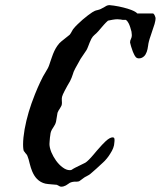

<svg xmlns="http://www.w3.org/2000/svg" viewBox="-20 -720 622 743"><path d="M69.3 -161.1Q69.3 -185.5 75.2 -219.7Q81.1 -252.4 91.3 -287.1Q100.6 -318.4 115.2 -355Q126 -381.8 135.3 -401.4Q146.5 -425.8 156.7 -441.4Q167 -457 171.4 -471.2L174.3 -480Q177.7 -490.7 180.7 -498.5Q185.5 -512.7 190.4 -522.9Q195.8 -534.2 202.1 -543Q209.5 -553.7 217.8 -560.1Q220.2 -562 225.1 -565.9Q229.5 -569.3 232.4 -571.8Q240.7 -578.1 244.1 -581.1Q249.5 -585.4 250 -585.9Q251.5 -587.4 254.4 -592.3Q255.4 -593.8 256.3 -595.7Q259.8 -601.1 262.2 -606Q263.2 -607.4 266.1 -610.8Q271 -617.2 280.8 -626.5Q289.6 -635.3 299.8 -644Q310.1 -652.8 319.8 -660.2Q330.6 -668.5 336.9 -672.4Q347.2 -679.2 356.4 -680.7Q360.8 -681.6 364.7 -683.1Q369.6 -684.6 376 -688.5Q377.9 -689.5 380.9 -690.9Q388.2 -695.3 391.6 -697.3Q397.5 -700.2 403.3 -700.2Q408.2 -700.2 420.9 -698.2Q440.4 -695.3 457.5 -690.9Q475.1 -686.5 487.8 -681.6Q505.4 -674.8 511.2 -668H571.8Q573.7 -668 575.7 -665Q577.6 -663.1 579.1 -659.2Q580.6 -656.2 581.5 -652.8Q582 -650.4 582 -647.9Q582 -641.6 578.1 -627Q575.2 -617.2 569.3 -600.6Q566.4 -591.3 564 -584.5Q558.1 -567.9 556.2 -559.6Q554.2 -552.2 553.2 -543.5Q551.3 -528.8 547.9 -519.5Q543.9 -508.3 537.6 -502.4Q528.8 -494.1 517.6 -494.1Q510.3 -494.1 505.4 -499Q503.4 -501.5 500.5 -506.3Q498 -510.7 496.1 -515.6Q493.7 -521 493.2 -522.5Q492.7 -524.4 491.7 -527.3Q489.7 -531.7 487.8 -538.6Q486.8 -541.5 486.3 -543.9Q483.9 -551.8 483.4 -555.2V-556.6Q483.4 -563.5 486.8 -569.3Q490.2 -576.2 490.2 -584Q490.2 -589.4 488.8 -597.7Q486.8 -606.4 483.9 -614.7Q481 -624 477.5 -630.4Q472.7 -639.6 467.3 -643.1H454.6Q448.7 -644 447.3 -644.5Q440.4 -645.5 434.1 -645.5Q426.8 -645.5 415.5 -643.6Q410.2 -642.6 397.9 -640.1Q390.1 -633.3 381.8 -624Q377.4 -619.1 372.1 -612.8Q365.2 -604.5 361.3 -600.1Q352.1 -589.8 346.2 -585.4Q338.9 -579.6 333.5 -569.8Q330.6 -564.5 326.7 -554.7Q323.7 -547.9 321.8 -542Q317.9 -531.7 314.9 -526.4L291.5 -491.7Q285.2 -480.5 283.2 -476.6Q269 -452.1 265.1 -442.4Q263.7 -438.5 262.2 -433.6Q261.7 -432.1 261.2 -430.7Q257.8 -419.4 251 -405.8Q246.6 -397.5 240.2 -387.2Q233.9 -376 230 -368.2Q222.2 -353.5 220.2 -345.7Q218.8 -340.3 219.2 -332.5Q219.7 -328.6 219.7 -321.3Q219.7 -321.3 219.7 -321.3Q219.7 -316.9 218.8 -313.5Q218.3 -311.5 216.3 -308.1Q214.4 -303.7 210.9 -298.8Q209 -295.9 207.5 -293.9Q204.1 -288.1 202.6 -283.7L196.8 -249Q194.3 -238.3 186 -226.6Q179.7 -217.8 177.2 -210.4Q175.3 -205.1 174.3 -194.8Q173.8 -192.4 173.3 -188Q172.4 -178.2 171.9 -171.4Q171.4 -166 171.4 -162.6Q171.4 -149.4 178.7 -130.9Q186 -113.8 196.8 -98.6Q208.5 -82.5 221.7 -72.8Q236.3 -61.5 250 -61.5Q252.9 -61.5 254.9 -62Q256.8 -62.5 258.5 -63.5Q260.3 -64.5 261.7 -65.9Q265.1 -68.4 270.5 -70.8L310.1 -90.3Q321.3 -97.2 342.3 -122.1Q348.6 -129.9 355 -137.2Q377.4 -163.1 389.2 -173.8Q405.3 -188.5 416 -188.5Q420.9 -188.5 422.4 -184.6Q423.3 -182.1 423.3 -178.7Q423.3 -175.8 422.9 -171.9Q422.4 -169.9 422.4 -167.5Q422.4 -158.7 418 -147Q414.1 -136.7 406.7 -125.5Q400.9 -115.7 393.6 -106.9Q385.3 -96.7 378.4 -90.8Q374.5 -87.4 366.2 -79.6Q359.9 -73.7 353 -67.4Q343.3 -58.6 337.4 -53.7Q327.6 -44.9 324.2 -43Q323.2 -42.5 321.3 -41.5Q317.4 -39.6 313.5 -37.1Q311.5 -36.1 309.6 -35.2Q306.2 -33.2 305.7 -32.7L289.1 -20.5Q286.6 -18.1 282.2 -17.6Q280.3 -17.1 277.8 -17.1H268.6L261.2 -16.1Q255.9 -15.1 250.5 -12.7Q247.1 -10.7 241.7 -6.8Q237.3 -3.9 234.9 -2.4Q226.1 2.4 217.3 2.4Q212.9 2.4 210 0.5Q209 0 207.5 -1Q204.6 -2.4 202.6 -3.4Q200.7 -4.9 199.2 -4.9Q198.7 -4.9 193.4 -5.4Q187 -5.9 182.6 -6.3Q173.3 -6.8 166 -7.8Q161.1 -8.3 155.8 -9.3Q136.7 -13.7 123 -27.8Q112.3 -38.6 104.5 -57.1Q99.1 -70.3 95.2 -85.9Q90.8 -105.5 85.9 -117.2Q83.5 -122.1 81.1 -124.5Q80.1 -125.5 77.6 -128.4Q76.7 -129.9 76.2 -130.9Q73.7 -133.8 72.8 -134.8Q71.3 -136.2 70.3 -143.6Q69.3 -150.9 69.3 -161.1Z"/></svg>

Font: IM FELL English
Style: Italic
Weight: 400
Italic angle: -18°
Designer: Igino Marini
Foundry: Igino Marini
Version: 3.00